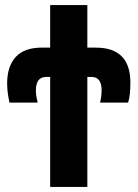

<svg xmlns="http://www.w3.org/2000/svg" viewBox="-20 -734 540 754"><path d="M323 0V-432H339Q379 -432 379 -380Q379 -364 377 -351.5Q375 -339 373 -331H483Q492 -357 492 -410Q492 -547 356 -547H323V-714H177V-547H144Q75 -547 41.5 -510Q8 -473 8 -406Q8 -384 11.5 -361.5Q15 -339 17 -331H128Q126 -339 123.5 -351.5Q121 -364 121 -379Q121 -432 162 -432H177V0Z"/></svg>

Font: Noto Sans Mono UI Condensed ExtraBold
Style: Regular
Weight: 800
Width: 3
Designer: Monotype Design team
Foundry: Monotype Imaging Inc.
Version: 1.000